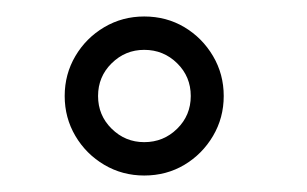

<svg xmlns="http://www.w3.org/2000/svg" viewBox="-20 -779 373 233"><path d="M155 -606.5Q178.5 -606.5 195 -622.8Q211.5 -639 211.5 -662.5Q211.5 -686 195 -702.2Q178.5 -718.5 155 -718.5Q132 -718.5 115.5 -702.2Q99 -686 99 -662.5Q99 -639 115.5 -622.8Q132 -606.5 155 -606.5ZM155 -566Q128.5 -566 106.5 -579Q84.5 -592 71.5 -614Q58.5 -636 58.5 -662.5Q58.5 -689 71.5 -711Q84.5 -733 106.5 -746Q128.5 -759 155 -759Q182 -759 203.8 -746Q225.5 -733 238.5 -711Q251.5 -689 251.5 -662.5Q251.5 -636 238.5 -614Q225.5 -592 203.8 -579Q182 -566 155 -566Z"/></svg>

Font: Epilogue
Style: Regular
Weight: 400
Designer: Tyler Finck
Foundry: Etcetera Type Co
Version: Version 2.112